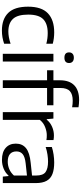

<svg xmlns="http://www.w3.org/2000/svg" viewBox="575 -1433 868 2058"><g transform="rotate(90 1009.0 -404.0)"><path d="M307.5 9.5Q184.5 9.5 118 -58.5Q51.5 -126.5 51.5 -271Q51.5 -415.5 122.5 -483.2Q193.5 -551 327 -551Q358.5 -551 389.8 -547Q421 -543 449 -535.5V-466.5Q420 -474 392 -477.8Q364 -481.5 334.5 -481.5Q235 -481.5 185.8 -433.2Q136.5 -385 136.5 -272.5Q136.5 -158 182.8 -108.8Q229 -59.5 317.5 -59.5Q346 -59.5 377.8 -65Q409.5 -70.5 449 -83.5V-14.5Q381.5 9.5 307.5 9.5Z M557 0V-542.5H639.5V0ZM598.5 -660.5Q541.5 -660.5 541.5 -710.5Q541.5 -734 556.2 -747.8Q571 -761.5 598.5 -761.5Q626 -761.5 640.8 -747.8Q655.5 -734 655.5 -710.5Q655.5 -660.5 598.5 -660.5Z M840.5 0V-474.5H733.5V-542.5H840.5V-612Q840.5 -713.5 894.2 -765.8Q948 -818 1051.5 -818Q1071.5 -818 1091.2 -816.2Q1111 -814.5 1130 -811.5V-743Q1093 -749.5 1059.5 -749.5Q990 -749.5 956.5 -718.8Q923 -688 923 -616.5V-542.5H1108V-474.5H923V0Z M1182 0V-542.5H1251L1257.5 -471H1263Q1292.5 -508 1338 -528Q1383.5 -548 1432 -548Q1458 -548 1481 -543.5V-467.5Q1468.5 -470 1455.2 -470.8Q1442 -471.5 1428 -471.5Q1387.5 -471.5 1341 -453.2Q1294.5 -435 1264.5 -396V0Z M1693.5 9Q1610.5 9 1565 -31Q1519.5 -71 1519.5 -139.5Q1519.5 -209.5 1568.2 -249Q1617 -288.5 1726 -299L1861.5 -313.5V-356Q1861.5 -432 1824 -458.5Q1786.5 -485 1712 -485Q1679 -485 1637.8 -479Q1596.5 -473 1555.5 -459.5V-525.5Q1592.5 -538 1637.2 -544.5Q1682 -551 1722 -551Q1795 -551 1844 -532.5Q1893 -514 1917.8 -470.5Q1942.5 -427 1942.5 -351.5V0H1873L1867 -61H1861.5Q1833 -28 1788.5 -9.5Q1744 9 1693.5 9ZM1603 -146Q1603 -102 1630.2 -77.5Q1657.5 -53 1713 -53Q1753 -53 1791.8 -69Q1830.5 -85 1861.5 -119.5V-259L1731.5 -245Q1662 -237.5 1632.5 -213.2Q1603 -189 1603 -146Z"/></g></svg>

Font: Encode Sans SemiExpanded SemiExpanded
Style: Regular
Weight: 400
Width: 6
Designer: Multiple Designers
Foundry: Impallari Type
Version: Version 3.000; ttfautohint (v1.8.3) -l 8 -r 50 -G 200 -x 14 